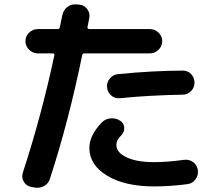

<svg xmlns="http://www.w3.org/2000/svg" viewBox="-20 -829 1040 895"><path d="M538.1 -371.1Q515.6 -369.1 498.5 -383.8Q481.4 -398.4 479 -421.4Q476.6 -444.3 491.7 -462.9Q506.8 -481.4 530.3 -483.4Q684.6 -499 832 -500Q855.5 -500 871.1 -483.4Q886.7 -466.8 886.7 -443.8Q886.7 -420.9 870.6 -404.3Q854.5 -387.7 831.1 -387.7Q671.9 -384.8 538.1 -371.1ZM838.9 -84Q862.3 -86.9 880.9 -72.8Q899.4 -58.6 902.3 -36.1Q905.3 -11.7 891.1 7.3Q877 26.4 854.5 29.3Q772.5 40 699.2 40Q561.5 40 479 -10.3Q396.5 -60.5 396.5 -139.6Q396.5 -198.2 455.1 -258.8Q471.7 -275.4 496.6 -277.3Q521.5 -279.3 541 -265.6Q557.6 -254.9 559.1 -234.9Q560.5 -214.8 546.9 -200.2Q521.5 -174.8 522.5 -153.3Q522.5 -118.2 569.8 -95.7Q617.2 -73.2 699.2 -73.2Q758.8 -73.2 838.9 -84ZM124 42Q101.6 37.1 90.3 17.1Q79.1 -2.9 86.9 -25.4Q173.8 -292 233.4 -571.3Q235.4 -580.1 226.6 -580.1H156.2Q132.8 -580.1 115.7 -597.2Q98.6 -614.3 98.6 -637.2Q98.6 -660.2 115.7 -676.8Q132.8 -693.4 156.2 -693.4H249Q256.8 -693.4 258.8 -701.2Q266.6 -739.3 270.5 -757.8Q275.4 -782.2 293.9 -796.4Q312.5 -810.5 335.9 -808.6L348.6 -807.6Q372.1 -805.7 386.2 -787.1Q400.4 -768.6 396.5 -746.1Q395.5 -738.3 392.1 -724.1Q388.7 -710 387.7 -702.1Q386.7 -699.2 389.2 -696.3Q391.6 -693.4 395.5 -693.4H678.7Q702.1 -693.4 719.2 -676.8Q736.3 -660.2 736.3 -637.2Q736.3 -614.3 719.2 -597.2Q702.1 -580.1 678.7 -580.1H374Q365.2 -580.1 363.3 -572.3Q299.8 -262.7 212.9 3.9Q206.1 27.3 184.6 38.6Q163.1 49.8 139.6 44.9Z"/></svg>

Font: Rounded Mgen+ 1mn bold
Style: Bold
Weight: 700
Designer: [Source Han Sans]
Ryoko NISHIZUKA  (kana & ideographs); Paul D. Hunt (Latin, Greek & Cyrillic); Wenlong ZHANG  (bopomofo
Version: Version 1.059.20150602